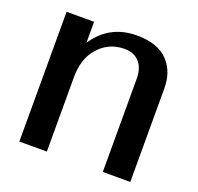

<svg xmlns="http://www.w3.org/2000/svg" viewBox="-129 -886 1055 1025"><g transform="rotate(20 398.0 -373.5)"><path d="M83 0V-737.3H239.3V-618.2Q324.2 -747.1 480.5 -747.1Q603 -747.1 660.6 -682.1Q713.4 -624.5 713.4 -531.7V0H557.1V-528.8Q557.1 -589.8 527.3 -623Q496.6 -657.2 442.9 -657.2Q348.6 -657.2 289.1 -584Q239.3 -522.9 239.3 -422.9V0Z"/></g></svg>

Font: Klaudia
Style: Bold
Weight: 700
Designer: Wojciech Kalinowski "wmk69" (wmk69@o2.pl)
Foundry: Wojciech Kalinowski "wmk69" (wmk69@o2.pl)
Version: Version 3.1.0; 2021-05-10